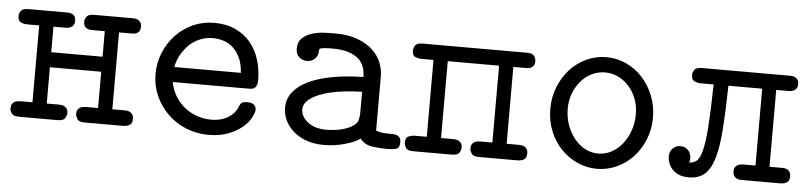

<svg xmlns="http://www.w3.org/2000/svg" viewBox="-35 -598 3220 764"><g transform="rotate(5 1575.0 -216.0)"><path d="M17 -31Q17 -42 21 -48Q25 -54 30.5 -57Q36 -60 42.5 -61Q49 -62 54 -62H102V-369H55Q41 -369 29 -374.5Q17 -380 17 -400Q17 -411 24.5 -420.5Q32 -430 54 -430H208Q211 -430 217 -429.5Q223 -429 229 -426Q235 -423 239 -417Q243 -411 243 -400Q243 -389 239 -383Q235 -377 229.5 -374Q224 -371 218 -370Q212 -369 207 -369H159V-267H364V-369H317Q312 -369 305.5 -369.5Q299 -370 293 -373Q287 -376 283 -382.5Q279 -389 279 -400Q279 -409 286 -419.5Q293 -430 316 -430H470Q473 -430 479 -429.5Q485 -429 491 -426Q497 -423 501.5 -416.5Q506 -410 506 -399Q506 -388 502 -382Q498 -376 492.5 -373Q487 -370 480.5 -369.5Q474 -369 469 -369H421V-62H468Q472 -62 478.5 -61.5Q485 -61 491 -58Q497 -55 501.5 -48.5Q506 -42 506 -31Q506 -12 495 -6Q484 0 469 0H316Q292 0 285.5 -11.5Q279 -23 279 -31Q279 -42 283 -48Q287 -54 292.5 -57Q298 -60 304.5 -61Q311 -62 316 -62H364V-207H159V-62H206Q210 -62 216.5 -61.5Q223 -61 229 -58Q235 -55 239.5 -48.5Q244 -42 244 -31Q244 -22 237.5 -11Q231 0 207 0H54Q32 0 24.5 -10Q17 -20 17 -31Z M580 -217Q580 -263 597 -303.5Q614 -344 643 -374.5Q672 -405 711 -422.5Q750 -440 795 -440Q844 -440 880.5 -423Q917 -406 941 -377Q965 -348 977 -309.5Q989 -271 989 -228Q989 -214 985.5 -206.5Q982 -199 976.5 -195.5Q971 -192 964 -191.5Q957 -191 949 -191H651Q657 -159 673 -133.5Q689 -108 711.5 -90.5Q734 -73 761.5 -64Q789 -55 817 -55Q827 -55 841.5 -57Q856 -59 871 -65.5Q886 -72 899.5 -84Q913 -96 921 -115Q926 -129 933 -133Q940 -137 954 -137Q956 -137 962 -136.5Q968 -136 974 -133.5Q980 -131 984.5 -125Q989 -119 989 -109Q989 -100 979.5 -80.5Q970 -61 949 -42Q928 -23 893.5 -8.5Q859 6 810 6Q762 6 720 -11.5Q678 -29 647 -59.5Q616 -90 598 -130.5Q580 -171 580 -217ZM918 -251Q915 -290 902.5 -314.5Q890 -339 872.5 -353.5Q855 -368 834.5 -373.5Q814 -379 795 -379Q769 -379 745 -369.5Q721 -360 702.5 -342.5Q684 -325 670.5 -301.5Q657 -278 652 -251Z M1105 -128Q1105 -164 1127 -191.5Q1149 -219 1188.5 -237.5Q1228 -256 1283.5 -266Q1339 -276 1405 -277Q1405 -331 1369.5 -355Q1334 -379 1277 -379Q1270 -379 1261 -379Q1252 -379 1241 -378Q1226 -376 1223 -374.5Q1220 -373 1220 -367Q1220 -353 1215 -344Q1210 -335 1203 -330Q1196 -325 1189 -323Q1182 -321 1176 -321Q1158 -321 1144.5 -332.5Q1131 -344 1131 -367Q1131 -394 1147.5 -409Q1164 -424 1187.5 -431Q1211 -438 1235.5 -439Q1260 -440 1276 -440Q1330 -440 1367.5 -426Q1405 -412 1429 -389.5Q1453 -367 1463.5 -339.5Q1474 -312 1474 -285V-69Q1480 -67 1491 -64Q1502 -61 1534 -61Q1540 -61 1547 -60.5Q1554 -60 1560 -57Q1566 -54 1570 -48Q1574 -42 1574 -31Q1574 -8 1559.5 -4Q1545 0 1524 0Q1495 0 1464 -4.5Q1433 -9 1416 -32Q1398 -20 1378.5 -13Q1359 -6 1339.5 -1.5Q1320 3 1302 4.5Q1284 6 1270 6Q1232 6 1201.5 -5Q1171 -16 1149.5 -35Q1128 -54 1116.5 -78Q1105 -102 1105 -128ZM1174 -128Q1174 -99 1202 -77Q1230 -55 1277 -55Q1280 -55 1289 -55.5Q1298 -56 1311 -57.5Q1324 -59 1338 -62.5Q1352 -66 1366 -72Q1395 -86 1400 -101.5Q1405 -117 1405 -134V-218Q1296 -215 1235 -190Q1174 -165 1174 -128Z M1592 -30Q1592 -52 1605 -57Q1618 -62 1629 -62H1677V-369H1629Q1619 -369 1605.5 -373.5Q1592 -378 1592 -399Q1592 -410 1599 -420Q1606 -430 1627 -430H2046Q2067 -430 2074 -420Q2081 -410 2081 -399Q2081 -388 2077 -382Q2073 -376 2067 -373Q2061 -370 2054.5 -369.5Q2048 -369 2043 -369H1996V-62H2043Q2047 -62 2053.5 -61.5Q2060 -61 2066 -58Q2072 -55 2076.5 -48.5Q2081 -42 2081 -31Q2081 -12 2070 -6Q2059 0 2044 0H1891Q1867 0 1860.5 -11.5Q1854 -23 1854 -31Q1854 -42 1858 -48Q1862 -54 1867.5 -57Q1873 -60 1879.5 -61Q1886 -62 1891 -62H1939V-369H1734V-62H1781Q1785 -62 1791.5 -61.5Q1798 -61 1804 -58Q1810 -55 1814.5 -48.5Q1819 -42 1819 -31Q1819 -22 1812.5 -11Q1806 0 1782 0H1629Q1605 0 1598.5 -11Q1592 -22 1592 -30Z M2157 -216Q2157 -263 2173.5 -304Q2190 -345 2217.5 -375Q2245 -405 2282.5 -422.5Q2320 -440 2362 -440Q2404 -440 2441.5 -422.5Q2479 -405 2506.5 -375Q2534 -345 2550.5 -304Q2567 -263 2567 -216Q2567 -169 2550.5 -128.5Q2534 -88 2506 -58Q2478 -28 2440.5 -11Q2403 6 2362 6Q2321 6 2283.5 -11Q2246 -28 2218 -57.5Q2190 -87 2173.5 -127.5Q2157 -168 2157 -216ZM2226 -223Q2226 -188 2237 -157.5Q2248 -127 2266.5 -104Q2285 -81 2309.5 -68Q2334 -55 2362 -55Q2390 -55 2414.5 -68Q2439 -81 2457.5 -104Q2476 -127 2487 -157.5Q2498 -188 2498 -223Q2498 -257 2487 -285.5Q2476 -314 2457 -335Q2438 -356 2413.5 -367.5Q2389 -379 2362 -379Q2335 -379 2310.5 -367.5Q2286 -356 2267.5 -335Q2249 -314 2237.5 -285.5Q2226 -257 2226 -223Z M2643 -68Q2643 -88 2655.5 -100.5Q2668 -113 2686 -113Q2705 -113 2717 -100Q2729 -87 2729 -70Q2729 -58 2726 -51Q2743 -51 2755.5 -61Q2768 -71 2776.5 -104Q2785 -137 2789.5 -199.5Q2794 -262 2796 -369H2746Q2732 -369 2719.5 -374.5Q2707 -380 2707 -400Q2707 -408 2713.5 -419Q2720 -430 2744 -430H3097Q3108 -430 3115 -426.5Q3122 -423 3125.5 -418.5Q3129 -414 3130 -409Q3131 -404 3131 -400Q3131 -389 3127 -383Q3123 -377 3117.5 -374Q3112 -371 3105.5 -370Q3099 -369 3094 -369H3046V-62H3094Q3098 -62 3104.5 -61.5Q3111 -61 3117 -58Q3123 -55 3127 -48.5Q3131 -42 3131 -31Q3131 -12 3120 -6Q3109 0 3094 0H2942Q2938 0 2932 -0.5Q2926 -1 2920 -4Q2914 -7 2909.5 -13.5Q2905 -20 2905 -31Q2905 -42 2909 -48Q2913 -54 2918.5 -57Q2924 -60 2930.5 -61Q2937 -62 2942 -62H2990V-369H2855Q2853 -267 2848 -195.5Q2843 -124 2829.5 -78.5Q2816 -33 2792 -12.5Q2768 8 2729 8Q2705 8 2688.5 0.5Q2672 -7 2662 -18.5Q2652 -30 2647.5 -43.5Q2643 -57 2643 -68Z"/></g></svg>

Font: CMU Typewriter Custom
Style: Regular
Weight: 500
Monospace: yes
Version: Version 0.7.0